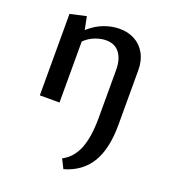

<svg xmlns="http://www.w3.org/2000/svg" viewBox="-132 -523 798 908"><g transform="rotate(20 266.5 -69.0)"><path d="M292 290 269 244Q319 218 342.5 160Q366 102 366 4V-236Q366 -290 342.5 -321Q319 -352 274 -352Q251 -352 225 -343Q199 -334 177.5 -316.5Q156 -299 141 -272L109 -297Q135 -340 168.5 -368.5Q202 -397 240 -411Q278 -425 317 -425Q359 -425 392.5 -407Q426 -389 445.5 -354Q465 -319 465 -271V4Q465 125 422.5 195Q380 265 292 290ZM68 0V-410L149 -428L167 -337V0Z"/></g></svg>

Font: Ysabeau SemiBold
Style: Regular
Weight: 600
Designer: Christian Thalmann (Catharsis Fonts)
Version: Version 2.000;gftools[0.9.27.dev2+g8671c4b]